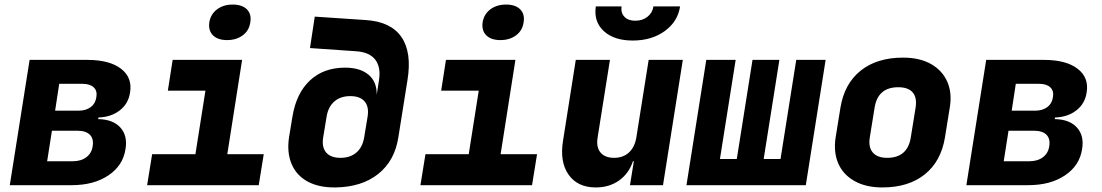

<svg xmlns="http://www.w3.org/2000/svg" viewBox="-20 -813 4840 843"><path d="M23 0 110 -550H364Q461 -550 511.5 -511Q562 -472 551 -407Q544 -358 506 -328.5Q468 -299 412 -297L411 -290Q476 -289 508.5 -253Q541 -217 531 -158Q520 -86 456 -43Q392 0 295 0ZM222 -327H324Q357 -327 378 -342.5Q399 -358 403 -386Q408 -414 391.5 -429.5Q375 -445 342 -445H240ZM187 -105H299Q336 -105 359.5 -123Q383 -141 387 -172Q392 -204 374.5 -221.5Q357 -239 320 -239H208Z M626 0 648 -136H838L882 -415H717L738 -550H1043L978 -136H1138L1116 0ZM977 -637Q936 -637 915 -658Q894 -679 899 -715Q905 -751 933 -772Q961 -793 1002 -793Q1043 -793 1064 -772Q1085 -751 1079 -715Q1074 -679 1046 -658Q1018 -637 977 -637Z M1454 10Q1381 11 1331.5 -15.5Q1282 -42 1260.5 -92.5Q1239 -143 1249 -210L1264 -301Q1281 -404 1341 -460Q1401 -516 1495 -516Q1561 -516 1598 -485Q1635 -454 1634 -397L1644 -461Q1653 -517 1628 -550.5Q1603 -584 1543 -588L1341 -602L1362 -740L1586 -725Q1696 -718 1742.5 -650.5Q1789 -583 1769 -461L1729 -210Q1713 -107 1641 -49.5Q1569 8 1454 10ZM1475 -120Q1518 -120 1545 -143.5Q1572 -167 1579 -210L1594 -301Q1601 -344 1581 -367.5Q1561 -391 1518 -391Q1475 -391 1448 -367.5Q1421 -344 1414 -301L1399 -210Q1392 -167 1412 -143.5Q1432 -120 1475 -120Z M1826 0 1848 -136H2038L2082 -415H1917L1938 -550H2243L2178 -136H2338L2316 0ZM2177 -637Q2136 -637 2115 -658Q2094 -679 2099 -715Q2105 -751 2133 -772Q2161 -793 2202 -793Q2243 -793 2264 -772Q2285 -751 2279 -715Q2274 -679 2246 -658Q2218 -637 2177 -637Z M2596 10Q2516 10 2476.5 -46Q2437 -102 2452 -195L2508 -550H2658L2604 -210Q2597 -167 2616.5 -143.5Q2636 -120 2676 -120Q2716 -120 2741.5 -143.5Q2767 -167 2774 -210L2828 -550H2978L2891 0H2746L2763 -105H2759Q2741 -51 2698 -20.5Q2655 10 2596 10ZM2758 -635Q2676 -635 2631 -676.5Q2586 -718 2596 -785H2709Q2705 -757 2721.5 -739.5Q2738 -722 2769 -722Q2801 -722 2823 -739.5Q2845 -757 2849 -785H2966Q2956 -718 2898.5 -676.5Q2841 -635 2758 -635Z M2994 0 3081 -550H3210L3141 -115H3215L3284 -550H3402L3333 -115H3407L3476 -550H3605L3518 0Z M3854 10Q3782 10 3732 -18Q3682 -46 3660.5 -95.5Q3639 -145 3649 -210L3670 -340Q3687 -445 3758.5 -502.5Q3830 -560 3945 -560Q4018 -560 4067.5 -532Q4117 -504 4139 -454.5Q4161 -405 4150 -340L4129 -210Q4112 -105 4040.5 -47.5Q3969 10 3854 10ZM3875 -120Q3965 -120 3979 -210L4000 -340Q4007 -384 3987.5 -407Q3968 -430 3924 -430Q3834 -430 3820 -340L3799 -210Q3792 -167 3812 -143.5Q3832 -120 3875 -120Z M4223 0 4310 -550H4564Q4661 -550 4711.5 -511Q4762 -472 4751 -407Q4744 -358 4706 -328.5Q4668 -299 4612 -297L4611 -290Q4676 -289 4708.5 -253Q4741 -217 4731 -158Q4720 -86 4656 -43Q4592 0 4495 0ZM4422 -327H4524Q4557 -327 4578 -342.5Q4599 -358 4603 -386Q4608 -414 4591.5 -429.5Q4575 -445 4542 -445H4440ZM4387 -105H4499Q4536 -105 4559.5 -123Q4583 -141 4587 -172Q4592 -204 4574.5 -221.5Q4557 -239 4520 -239H4408Z"/></svg>

Font: JetBrains Mono ExtraBold
Style: Italic
Weight: 800
Italic angle: -9°
Monospace: yes
Designer: Philipp Nurullin, Konstantin Bulenkov
Foundry: JetBrains
Version: Version 2.305; ttfautohint (v1.8.4.7-5d5b)